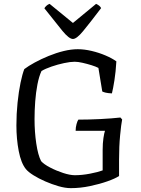

<svg xmlns="http://www.w3.org/2000/svg" viewBox="-20 -975 732 995"><path d="M347 0Q318 0 283.5 -10Q249 -20 214.5 -35Q180 -50 153 -67Q126 -84 114 -99Q89 -130 77 -192.5Q65 -255 65 -325Q65 -385 71 -443Q77 -501 86.5 -546.5Q96 -592 106 -617Q127 -633 160 -651Q193 -669 232 -685Q271 -701 310 -710.5Q349 -720 383 -720Q417 -720 455 -711Q493 -702 527 -687.5Q561 -673 583 -657Q580 -603 573 -559Q566 -515 560 -491Q539 -492 527 -495Q515 -498 510 -501L490 -623Q477 -630 454.5 -637Q432 -644 408 -649.5Q384 -655 367 -655Q345 -655 312 -648Q279 -641 247 -630Q215 -619 195 -607Q182 -579 174 -537.5Q166 -496 162.5 -449.5Q159 -403 159 -358Q159 -291 168 -231Q177 -171 193 -140Q207 -124 239.5 -107Q272 -90 307.5 -78.5Q343 -67 368 -67Q405 -67 446.5 -75Q488 -83 512 -92V-197Q512 -233 516 -259.5Q520 -286 524 -297H372Q372 -315 376.5 -331.5Q381 -348 386 -355Q440 -355 500 -358Q560 -361 604 -366L613 -356Q608 -331 602.5 -274Q597 -217 597 -147V-63Q578 -50 537 -35.5Q496 -21 446 -10.5Q396 0 347 0ZM358 -773Q338 -773 303.5 -815Q269 -857 210 -932Q213 -938 220.5 -945Q228 -952 237 -955L358 -856L478 -955Q498 -946 504 -933Q444 -854 410.5 -813.5Q377 -773 358 -773Z"/></svg>

Font: Texturina Light
Style: Regular
Weight: 300
Designer: Guillermo Torres Carreño
Foundry: Omnibus-Type
Version: Version 1.002; ttfautohint (v1.8.3)